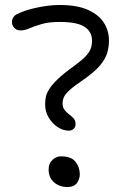

<svg xmlns="http://www.w3.org/2000/svg" viewBox="-20 -740 482 770"><path d="M256 -216Q233 -216 211 -230.5Q189 -245 175 -269Q161 -293 161 -321Q161 -335 163.5 -349.5Q166 -364 177 -382Q188 -400 212 -423Q236 -446 278 -476Q308 -498 323.5 -514.5Q339 -531 344 -545.5Q349 -560 349 -577Q349 -613 319 -632.5Q289 -652 219 -652Q176 -652 147 -643.5Q118 -635 98.5 -626.5Q79 -618 62 -618Q47 -618 37.5 -628Q28 -638 28 -652Q28 -661 33 -669.5Q38 -678 46 -682Q78 -699 128 -709.5Q178 -720 219 -720Q289 -720 332.5 -700.5Q376 -681 396.5 -649Q417 -617 417 -577Q417 -552 410 -528Q403 -504 381.5 -478Q360 -452 314 -420Q277 -395 259 -378.5Q241 -362 236 -350Q231 -338 231 -325Q231 -309 239 -299Q247 -289 257 -281.5Q267 -274 275 -265.5Q283 -257 283 -242Q283 -231 275.5 -223.5Q268 -216 256 -216ZM250 10Q219 10 197 -8.5Q175 -27 175 -61Q175 -84 190 -98.5Q205 -113 225 -113Q266 -113 283 -91Q300 -69 300 -41Q300 -22 288.5 -6Q277 10 250 10Z"/></svg>

Font: Shantell Sans Light Light
Style: Regular
Weight: 300
Version: Version 1.008;[ac192a2d6]